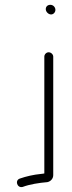

<svg xmlns="http://www.w3.org/2000/svg" viewBox="-20 -677 300 797"><path d="M164 -442V43C161 44 156 44 150 45C119 48 89 55 63 64C40 71 51 105 74 99C103 88 142 82 177 79C190 76 201 65 201 50V-442C201 -451 192 -460 182 -460C172 -460 164 -451 164 -442ZM170 -639C170 -628 181 -617 192 -617C202 -617 210 -626 210 -636C210 -647 201 -657 189 -657C178 -657 170 -650 170 -639Z"/></svg>

Font: Electronic
Style: SeLt
Weight: 300
Version: Version 1.011